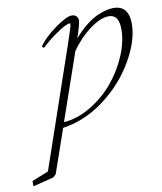

<svg xmlns="http://www.w3.org/2000/svg" viewBox="-195 -509 692 819"><g transform="rotate(-10 151.0 -100.0)"><path d="M-116.2 244.6V221.7L-44.4 192.9L132.3 -321.8Q159.2 -399.4 159.2 -409.7Q159.2 -413.1 154.3 -413.1Q148.9 -413.1 133.3 -405.3Q117.7 -397.5 88.9 -377.2Q60.1 -356.9 30.3 -329.1L22.5 -336.4Q45.9 -371.1 96.7 -408Q147.5 -444.8 170.9 -444.8Q183.1 -444.8 190.4 -437.5Q197.8 -430.2 197.8 -418.9Q197.8 -403.3 177.7 -344.2Q204.1 -375 231.2 -396.5Q258.3 -418 281 -427.7Q303.7 -437.5 320.1 -441.4Q336.4 -445.3 350.6 -445.3Q417.5 -445.3 417.5 -366.2Q417.5 -292.5 366.2 -204.8Q314.9 -117.2 230 -54.2Q147 7.3 51.8 21L-13.7 210L-25.4 221.7ZM325.7 -414.1Q290 -414.1 243.7 -379.9Q197.3 -345.7 160.2 -293L59.6 -2.4Q118.7 -6.3 176.5 -41Q234.4 -75.7 276.1 -125.5Q317.9 -175.3 343.8 -235.6Q369.6 -295.9 369.6 -350.1Q369.6 -414.1 325.7 -414.1Z"/></g></svg>

Font: Elstob ExtraLight
Style: Italic
Weight: 200
Italic angle: -20°
Designer: Peter S. Baker
Version: Version 1.015